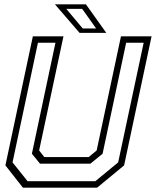

<svg xmlns="http://www.w3.org/2000/svg" viewBox="-20 -868 721 888"><path d="M86 0 5 -103 132 -700H273.5L161 -172L185 -141.5H390L427 -172L539.5 -700H681L554 -103L429 0ZM107.5 -30H421L526.5 -117L644.5 -670.5H563.5L454.5 -157L398 -111H165L127.5 -157L236.5 -670.5H155.5L38 -117ZM471.5 -716H348L234 -848H377.5ZM424.5 -736.5 360 -827H286.5L362.5 -736.5Z"/></svg>

Font: Tourney Light
Style: Italic
Weight: 300
Italic angle: -12°
Version: Version 1.015